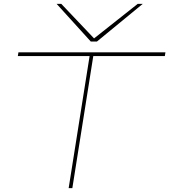

<svg xmlns="http://www.w3.org/2000/svg" viewBox="-20 -970 873 990"><path d="M830 -681H461L353 0H334L442 -681H72L75 -700H833ZM716 -950 480 -756H448L272 -950H296L465 -772L690 -950Z"/></svg>

Font: Georama ExtraExtended Thin
Style: Italic
Weight: 100
Width: 8
Italic angle: -9°
Designer: Jean-Baptiste Levee
Foundry: Production Type
Version: Version 1.000